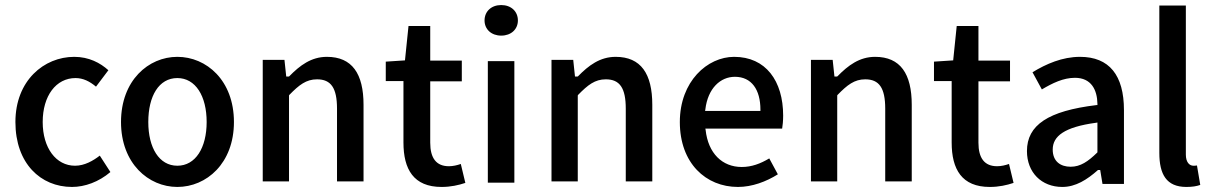

<svg xmlns="http://www.w3.org/2000/svg" viewBox="-20 -728 4797 760"><path d="M265 12C316 12 371 -8 417 -47L375 -112C349 -92 315 -72 277 -72C202 -72 149 -142 149 -245C149 -349 202 -419 279 -419C309 -419 335 -406 360 -385L409 -450C377 -479 332 -503 274 -503C154 -503 41 -409 41 -245C41 -81 141 12 265 12Z M682 12C797 12 906 -81 906 -245C906 -410 797 -503 682 -503C568 -503 459 -410 459 -245C459 -81 568 12 682 12ZM682 -419C754 -419 798 -348 798 -245C798 -143 754 -72 682 -72C610 -72 567 -143 567 -245C567 -348 609 -419 682 -419Z M1124 -10V-350L1125 -352C1164 -392 1192 -414 1235 -414C1290 -414 1314 -380 1314 -298V-10H1419V-313C1419 -436 1374 -503 1274 -503C1212 -503 1167 -469 1125 -426L1123 -425H1113L1106 -491H1020V-10Z M1728 12C1764 12 1795 5 1822 -4L1804 -79C1790 -74 1773 -70 1757 -70C1707 -70 1683 -102 1683 -163V-406H1808V-488H1683V-625H1597L1583 -489L1507 -484V-407H1577V-164C1577 -58 1617 12 1728 12Z M2030 -647C2030 -683 2003 -708 1964 -708C1925 -708 1898 -683 1898 -647C1898 -612 1925 -587 1964 -587C2003 -587 2030 -612 2030 -647ZM2016 -5V-486H1911V-5Z M2267 -10V-350L2268 -352C2307 -392 2335 -414 2378 -414C2433 -414 2457 -380 2457 -298V-10H2562V-313C2562 -436 2517 -503 2417 -503C2355 -503 2310 -469 2268 -426L2266 -425H2256L2249 -491H2163V-10Z M2901 12C2957 12 3013 -9 3059 -38L3025 -101C2990 -80 2955 -67 2916 -67C2839 -67 2783 -121 2773 -214L2772 -219H3076C3078 -230 3080 -250 3080 -270C3080 -408 3011 -503 2886 -503C2780 -503 2671 -406 2671 -245C2671 -82 2774 12 2901 12ZM2772 -295C2782 -379 2832 -424 2889 -424C2955 -424 2990 -373 2990 -294V-289H2771Z M3294 -10V-350L3295 -352C3334 -392 3362 -414 3405 -414C3460 -414 3484 -380 3484 -298V-10H3589V-313C3589 -436 3544 -503 3444 -503C3382 -503 3337 -469 3295 -426L3293 -425H3283L3276 -491H3190V-10Z M3898 12C3934 12 3965 5 3992 -4L3974 -79C3960 -74 3943 -70 3927 -70C3877 -70 3853 -102 3853 -163V-406H3978V-488H3853V-625H3767L3753 -489L3677 -484V-407H3747V-164C3747 -58 3787 12 3898 12Z M4185 12C4238 12 4283 -17 4325 -54L4326 -55H4335L4344 0H4429V-292C4429 -430 4371 -503 4255 -503C4185 -503 4121 -475 4067 -442L4104 -374C4146 -399 4189 -420 4235 -420C4300 -420 4323 -372 4324 -317V-312H4320C4129 -289 4045 -233 4045 -130C4045 -45 4103 12 4185 12ZM4318 -242 4324 -243V-125L4322 -123C4287 -89 4257 -68 4218 -68C4178 -68 4147 -89 4147 -136C4147 -189 4193 -225 4318 -242Z M4676 12C4700 12 4717 9 4731 4L4718 -73C4713 -72 4708 -72 4704 -72C4688 -72 4674 -86 4674 -116V-706H4569V-123C4569 -38 4597 12 4676 12Z"/></svg>

Font: Falling Sky
Style: Light
Weight: 400
Designer: Paul D. Hunt
Foundry: Adobe Systems Incorporated
Version: Version 1.02